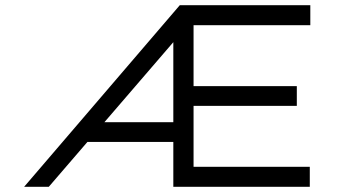

<svg xmlns="http://www.w3.org/2000/svg" viewBox="-20 -720 1356 740"><path d="M73 0 673 -700H1176V-623H726V-388H1124V-312H726V-77H1174V0H648V-173H300L365 -249H648V-601L676 -590L168 0Z"/></svg>

Font: Lexend Tera Light
Style: Regular
Weight: 300
Designer: Bonnie Shaver-Troup, Thomas Jockin
Foundry: Lexend
Version: Version 1.007